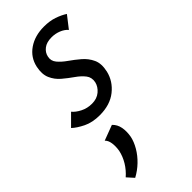

<svg xmlns="http://www.w3.org/2000/svg" viewBox="-235 -468 815 815"><g transform="rotate(-45 172.0 -61.0)"><path d="M126 9Q82 9 50.5 -6.5Q19 -22 1 -39L50 -88Q62 -73 85.5 -61Q109 -49 137 -49Q167 -49 186.5 -65.5Q206 -82 211 -104Q216 -129 202 -147Q188 -165 165 -181Q142 -197 119.5 -216Q97 -235 85.5 -261.5Q74 -288 82 -326Q92 -372 130.5 -398.5Q169 -425 224 -425Q258 -425 284.5 -416Q311 -407 331 -394L289 -340Q277 -354 257 -362Q237 -370 215 -370Q185 -370 167.5 -356.5Q150 -343 146 -323Q141 -301 155.5 -283.5Q170 -266 193 -250Q216 -234 239 -214.5Q262 -195 274.5 -168Q287 -141 278 -101Q267 -54 227.5 -22.5Q188 9 126 9ZM44 303 17 273Q40 253 55.5 227.5Q71 202 77 174Q81 150 78 130Q75 110 64 100L133 74Q150 90 154.5 114Q159 138 154 166Q149 191 133.5 217.5Q118 244 95 266Q72 288 44 303Z"/></g></svg>

Font: Ysabeau Office Medium
Style: Italic
Weight: 500
Italic angle: -12°
Designer: Christian Thalmann (Catharsis Fonts)
Version: Version 2.001;gftools[0.9.30]; featfreeze: tnum,lnum,ss02